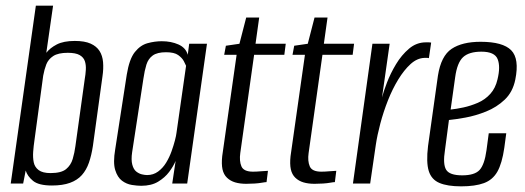

<svg xmlns="http://www.w3.org/2000/svg" viewBox="-20 -650 1860 680"><path d="M164 7Q117 7 97 -9.5Q77 -26 71 -46L62 0H18L107 -630H168L144 -463Q157 -480 181 -492.5Q205 -505 245 -505Q280 -505 301 -495.5Q322 -486 332.5 -469.5Q343 -453 345 -430Q347 -407 343 -380L309 -133Q304 -100 295 -74Q286 -48 270 -30Q254 -12 228 -2.5Q202 7 164 7ZM159 -37Q197 -37 214 -51Q231 -65 237.5 -87Q244 -109 247 -132L280 -369Q283 -386 284 -403Q285 -420 280.5 -433.5Q276 -447 262 -455Q248 -463 220 -463Q186 -463 168.5 -451.5Q151 -440 144 -422Q137 -404 133 -382L102 -153Q99 -133 97.5 -112.5Q96 -92 99.5 -75Q103 -58 117 -47.5Q131 -37 159 -37Z M480 8Q466 8 447 5Q428 2 412 -10Q396 -22 388 -48Q380 -74 388 -121L429 -386Q438 -441 457.5 -465.5Q477 -490 502.5 -497Q528 -504 553 -504Q586 -504 612 -492.5Q638 -481 645 -456L650 -495H713L643 0H590L602 -80Q594 -61 579 -41Q564 -21 540 -6.5Q516 8 480 8ZM501 -30Q523 -30 540 -42.5Q557 -55 568.5 -74Q580 -93 587.5 -114Q595 -135 599.5 -152.5Q604 -170 605 -179L639 -417Q637 -422 631 -433.5Q625 -445 611 -455Q597 -465 568 -465Q537 -465 521 -453.5Q505 -442 498.5 -421Q492 -400 488 -372L448 -111Q444 -84 448.5 -67Q453 -50 462.5 -42.5Q472 -35 482.5 -32.5Q493 -30 501 -30Z M852 1Q830 1 813 -4Q796 -9 784 -20.5Q772 -32 768 -50.5Q764 -69 767 -97L818 -456H774L780 -488L828 -495L852 -588H898L885 -495H992L987 -456H880L831 -108Q827 -80 835 -61Q843 -42 876 -42Q889 -42 905.5 -43.5Q922 -45 929 -45L924 -5Q919 -5 908 -3Q897 -1 882 0Q867 1 852 1Z M1094 1Q1072 1 1055 -4Q1038 -9 1026 -20.5Q1014 -32 1010 -50.5Q1006 -69 1009 -97L1060 -456H1016L1022 -488L1070 -495L1094 -588H1140L1127 -495H1234L1229 -456H1122L1073 -108Q1069 -80 1077 -61Q1085 -42 1118 -42Q1131 -42 1147.5 -43.5Q1164 -45 1171 -45L1166 -5Q1161 -5 1150 -3Q1139 -1 1124 0Q1109 1 1094 1Z M1230 0 1299 -495H1360L1333 -305Q1338 -325 1350.5 -357.5Q1363 -390 1382.5 -422.5Q1402 -455 1428.5 -477.5Q1455 -500 1488 -500Q1492 -500 1498 -500Q1504 -500 1507 -499L1499 -444Q1497 -445 1492.5 -445Q1488 -445 1483 -445Q1457 -444 1434 -423Q1411 -402 1390.5 -368.5Q1370 -335 1354 -294.5Q1338 -254 1327 -212.5Q1316 -171 1311 -137L1291 0Z M1613 10Q1565 10 1536.5 -2Q1508 -14 1498.5 -44.5Q1489 -75 1496 -133L1531 -382Q1542 -452 1579.5 -477Q1617 -502 1682 -502Q1761 -502 1790.5 -472Q1820 -442 1805 -368Q1796 -324 1767.5 -297Q1739 -270 1701.5 -255Q1664 -240 1628 -233.5Q1592 -227 1570 -225L1556 -119Q1548 -69 1560 -49Q1572 -29 1617 -29Q1661 -29 1678.5 -48Q1696 -67 1703 -118L1711 -178H1773L1766 -126Q1758 -71 1741.5 -42Q1725 -13 1694 -1.5Q1663 10 1613 10ZM1576 -262Q1596 -264 1621.5 -269.5Q1647 -275 1672.5 -286Q1698 -297 1716.5 -317.5Q1735 -338 1742 -369Q1753 -414 1742.5 -440.5Q1732 -467 1685 -467Q1641 -467 1620 -447.5Q1599 -428 1592 -376Z"/></svg>

Font: Alumni Sans
Style: Italic
Weight: 400
Italic angle: -8°
Version: Version 1.016